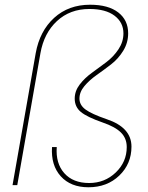

<svg xmlns="http://www.w3.org/2000/svg" viewBox="-20 -783 628 812"><path d="M33 0 131 -558Q148 -652 209 -707.5Q270 -763 361 -763Q438 -763 480 -730.5Q522 -698 522 -642Q522 -602 501 -568Q480 -534 449.5 -510.5Q419 -487 388.5 -465.5Q358 -444 337 -419Q316 -394 316 -366Q316 -339 341.5 -320Q367 -301 431 -279Q536 -244 536 -163Q536 -90 484.5 -40.5Q433 9 354 9Q279 9 237 -37.5Q195 -84 200 -161H220Q215 -92 252 -50.5Q289 -9 357 -9Q423 -9 469.5 -53.5Q516 -98 516 -161Q516 -198 491.5 -222.5Q467 -247 414 -265Q348 -288 322 -309.5Q296 -331 296 -366Q296 -398 317 -425.5Q338 -453 368.5 -475Q399 -497 429.5 -520Q460 -543 481 -574.5Q502 -606 502 -642Q502 -688 464.5 -716.5Q427 -745 358 -745Q276 -745 221 -694Q166 -643 151 -558L53 0Z"/></svg>

Font: Poppins Thin
Style: Italic
Weight: 250
Italic angle: -10°
Designer: Ninad Kale (Devanagari), Jonny Pinhorn (Latin)
Foundry: Indian Type Foundry
Version: Version 3.200;PS 1.000;hotconv 16.6.54;makeotf.lib2.5.65590